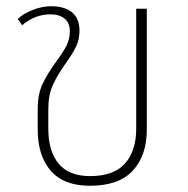

<svg xmlns="http://www.w3.org/2000/svg" viewBox="-20 -588 602 616"><path d="M101 -172V-239Q101 -285 116 -317.5Q131 -350 160 -390Q183 -421 193.5 -442Q204 -463 204 -488Q204 -515 187 -528.5Q170 -542 142 -542Q92 -542 51 -507L37 -527Q53 -543 83.5 -555.5Q114 -568 144 -568Q187 -568 211 -548.5Q235 -529 235 -490Q235 -462 224.5 -439.5Q214 -417 191 -385Q164 -347 149.5 -315Q135 -283 135 -238V-175Q135 -103 168 -63Q201 -23 269 -23Q345 -23 381 -63.5Q417 -104 417 -175V-560H451V-172Q451 -89 406 -40.5Q361 8 269 8Q184 8 142.5 -40.5Q101 -89 101 -172Z"/></svg>

Font: FiraGO UltraLight
Style: Regular
Weight: 200
Designer: bBox Type
Foundry: bBox Type GmbH
Version: Version 1.001